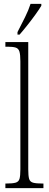

<svg xmlns="http://www.w3.org/2000/svg" viewBox="-20 -979 254 999"><path d="M8 0V-24H12Q45 -24 61 -28.5Q77 -33 81.5 -48.5Q86 -64 86 -98V-660Q86 -695 81 -711Q76 -727 61.5 -731.5Q47 -736 20 -736H8V-760H127V-98Q127 -64 131.5 -48.5Q136 -33 152 -28.5Q168 -24 201 -24H206V0ZM71 -812Q93 -855 110.5 -890Q128 -925 139 -959H195V-949Q185 -932 166 -905.5Q147 -879 124.5 -850.5Q102 -822 82 -799H71Z"/></svg>

Font: Noto Serif Bengali ExtraCondensed ExtraLight
Style: Regular
Weight: 200
Width: 2
Designer: Juan Bruce, Universal Thirst, Indian Type Foundry and the Monotype Design Team.
Foundry: Monotype Imaging Inc.
Version: Version 2.003; ttfautohint (v1.8.4.7-5d5b)